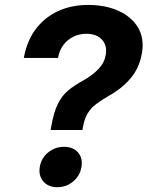

<svg xmlns="http://www.w3.org/2000/svg" viewBox="-20 -758 605 787"><path d="M187.5 -225.1 190.4 -241.7Q200.7 -299.3 217.5 -333Q234.4 -366.7 260 -387.7Q285.6 -408.7 321.3 -428.2Q359.4 -449.7 383.8 -475.3Q408.2 -501 413.6 -534.2Q418 -560.1 408.9 -579.3Q399.9 -598.6 380.6 -609.1Q361.3 -619.6 334 -619.6Q306.6 -619.6 282.2 -608.2Q257.8 -596.7 240.7 -574.7Q223.6 -552.7 217.8 -520.5H77.6Q90.3 -590.8 126.7 -638.9Q163.1 -687 218 -712.4Q272.9 -737.8 340.8 -737.8Q411.6 -737.8 465.1 -713.9Q518.6 -689.9 545.2 -646Q571.8 -602.1 562 -541.5Q552.2 -481.9 517.3 -439.5Q482.4 -397 427.7 -366.2Q396 -348.1 374 -331.3Q352.1 -314.5 339.1 -293Q326.2 -271.5 320.3 -238.8L317.9 -225.1ZM214.8 9.3Q178.2 9.3 157.7 -14.2Q137.2 -37.6 143.1 -73.7Q148.9 -109.9 177.2 -133.1Q205.6 -156.2 242.2 -156.2Q279.8 -156.2 299.8 -133.1Q319.8 -109.9 314 -73.7Q308.1 -37.6 280 -14.2Q252 9.3 214.8 9.3Z"/></svg>

Font: Inter 20pt
Style: Bold Italic
Weight: 700
Italic angle: -9.3988°
Version: Version 4.001;git-66647c0bb